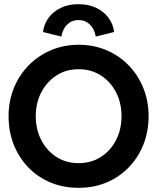

<svg xmlns="http://www.w3.org/2000/svg" viewBox="-20 -886 774 918"><path d="M151 -330.5Q151 -267.5 177.2 -216.5Q203.5 -165.5 249.5 -135.8Q295.5 -106 356 -106Q416.5 -106 462.8 -135.8Q509 -165.5 535 -216.5Q561 -267.5 561 -330.5Q561 -393.5 535 -444.2Q509 -495 462.8 -525Q416.5 -555 356 -555Q295.5 -555 249.5 -525Q203.5 -495 177.2 -444.2Q151 -393.5 151 -330.5ZM21 -330.5Q21 -402.5 46.2 -464.8Q71.5 -527 117 -573.5Q162.5 -620 223.8 -646Q285 -672 356 -672Q428 -672 489 -646Q550 -620 595.2 -573.5Q640.5 -527 665.5 -464.8Q690.5 -402.5 690.5 -330.5Q690.5 -258 666 -195.8Q641.5 -133.5 596.5 -86.8Q551.5 -40 490.5 -14Q429.5 12 356 12Q281.5 12 220.2 -14Q159 -40 114.2 -86.8Q69.5 -133.5 45.2 -195.8Q21 -258 21 -330.5ZM273.5 -711 185.5 -733Q190 -769.5 211.5 -799.8Q233 -830 269.8 -848Q306.5 -866 355.5 -866Q403.5 -866 440 -848.5Q476.5 -831 498.8 -801Q521 -771 525.5 -733L437.5 -711Q435.5 -728.5 426 -746.8Q416.5 -765 399 -777.5Q381.5 -790 355.5 -790Q329.5 -790 312 -777.5Q294.5 -765 285.2 -746.8Q276 -728.5 273.5 -711Z"/></svg>

Font: League Spartan Thin SemiBold
Style: Regular
Weight: 600
Version: Version 2.002